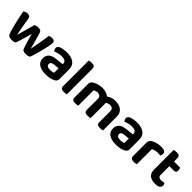

<svg xmlns="http://www.w3.org/2000/svg" viewBox="278 -1904 3164 3164"><g transform="rotate(45 1860.5 -322.0)"><path d="M388 -297Q376 -245 359.5 -191Q343 -137 328 -89.5Q313 -42 303 -13Q292 -3 272.5 3Q253 9 225 9Q193 9 168.5 -0.5Q144 -10 136 -28Q126 -48 114.5 -85Q103 -122 91 -170Q79 -218 67 -270Q55 -322 45 -370.5Q35 -419 28 -458Q40 -470 59 -478.5Q78 -487 102 -487Q131 -487 149.5 -473.5Q168 -460 172 -427Q182 -363 190.5 -312Q199 -261 206 -223Q213 -185 218.5 -159.5Q224 -134 227 -121H231Q237 -144 250 -192.5Q263 -241 281 -303.5Q299 -366 316 -430Q332 -439 349 -444Q366 -449 389 -449Q418 -449 438.5 -439.5Q459 -430 465 -410Q484 -348 500.5 -290Q517 -232 529 -187.5Q541 -143 546 -120H551Q566 -202 582.5 -291.5Q599 -381 610 -471Q639 -487 673 -487Q702 -487 720.5 -474.5Q739 -462 739 -432Q739 -418 733.5 -386.5Q728 -355 719 -314.5Q710 -274 698.5 -228.5Q687 -183 675.5 -141Q664 -99 653.5 -65.5Q643 -32 635 -13Q625 -4 601.5 2.5Q578 9 551 9Q482 9 470 -26Q460 -54 445 -98Q430 -142 415.5 -194.5Q401 -247 388 -297Z M1020 -89Q1046 -89 1068.5 -94Q1091 -99 1102 -106V-208L1012 -200Q976 -197 956 -184Q936 -171 936 -146Q936 -120 956 -104.5Q976 -89 1020 -89ZM1015 -492Q1116 -492 1176.5 -449.5Q1237 -407 1237 -316V-88Q1237 -63 1224.5 -48.5Q1212 -34 1193 -22Q1164 -5 1120 5Q1076 15 1020 15Q919 15 859.5 -24Q800 -63 800 -141Q800 -209 842 -245Q884 -281 967 -289L1101 -303V-318Q1101 -354 1074 -370Q1047 -386 998 -386Q960 -386 923 -376.5Q886 -367 857 -354Q846 -362 838 -377.5Q830 -393 830 -410Q830 -450 873 -468Q902 -480 940 -486Q978 -492 1015 -492Z M1362 -264 1501 -260V-1Q1492 1 1475 4Q1458 7 1438 7Q1399 7 1380.5 -7Q1362 -21 1362 -58ZM1501 -188 1362 -192V-651Q1371 -653 1388 -656Q1405 -659 1425 -659Q1465 -659 1483 -645Q1501 -631 1501 -594Z M2055 -329V-216H1915V-312Q1915 -348 1894 -365Q1873 -382 1840 -382Q1817 -382 1798 -375Q1779 -368 1766 -360V-216H1627V-373Q1627 -397 1637.5 -413Q1648 -429 1668 -443Q1700 -465 1747.5 -478.5Q1795 -492 1845 -492Q1894 -492 1935.5 -477Q1977 -462 2006 -432Q2014 -426 2021 -419.5Q2028 -413 2032 -405Q2041 -390 2048 -370Q2055 -350 2055 -329ZM2343 -317V-216H2204V-312Q2204 -348 2183.5 -365Q2163 -382 2130 -382Q2106 -382 2083.5 -372Q2061 -362 2045 -347L1973 -429Q2005 -455 2047.5 -473.5Q2090 -492 2149 -492Q2201 -492 2245.5 -474.5Q2290 -457 2316.5 -418.5Q2343 -380 2343 -317ZM1627 -262H1766V-1Q1757 1 1740 4Q1723 7 1703 7Q1664 7 1645.5 -7Q1627 -21 1627 -58ZM1915 -262H2055V-1Q2046 1 2028.5 4Q2011 7 1992 7Q1952 7 1933.5 -7Q1915 -21 1915 -58ZM2204 -262H2343V-1Q2334 1 2317 4Q2300 7 2280 7Q2240 7 2222 -7Q2204 -21 2204 -58Z M2656 -89Q2682 -89 2704.5 -94Q2727 -99 2738 -106V-208L2648 -200Q2612 -197 2592 -184Q2572 -171 2572 -146Q2572 -120 2592 -104.5Q2612 -89 2656 -89ZM2651 -492Q2752 -492 2812.5 -449.5Q2873 -407 2873 -316V-88Q2873 -63 2860.5 -48.5Q2848 -34 2829 -22Q2800 -5 2756 5Q2712 15 2656 15Q2555 15 2495.5 -24Q2436 -63 2436 -141Q2436 -209 2478 -245Q2520 -281 2603 -289L2737 -303V-318Q2737 -354 2710 -370Q2683 -386 2634 -386Q2596 -386 2559 -376.5Q2522 -367 2493 -354Q2482 -362 2474 -377.5Q2466 -393 2466 -410Q2466 -450 2509 -468Q2538 -480 2576 -486Q2614 -492 2651 -492Z M3131 -354V-225H2992V-369Q2992 -396 3005 -415Q3018 -434 3041 -449Q3073 -468 3119.5 -479.5Q3166 -491 3218 -491Q3317 -491 3317 -427Q3317 -412 3312.5 -399Q3308 -386 3302 -376Q3292 -378 3277 -379.5Q3262 -381 3246 -381Q3214 -381 3183.5 -374Q3153 -367 3131 -354ZM2992 -264 3131 -260V-1Q3122 1 3105 4Q3088 7 3068 7Q3029 7 3010.5 -7Q2992 -21 2992 -58Z M3394 -264H3533V-153Q3533 -123 3551.5 -110Q3570 -97 3603 -97Q3619 -97 3636.5 -100.5Q3654 -104 3667 -109Q3675 -101 3681 -88.5Q3687 -76 3687 -59Q3687 -28 3659.5 -7Q3632 14 3569 14Q3487 14 3440.5 -23Q3394 -60 3394 -143ZM3481 -359V-467H3675Q3680 -459 3684.5 -445Q3689 -431 3689 -414Q3689 -386 3676 -372.5Q3663 -359 3641 -359ZM3533 -238H3394V-598Q3403 -601 3420.5 -604Q3438 -607 3457 -607Q3496 -607 3514.5 -593Q3533 -579 3533 -542Z"/></g></svg>

Font: BalooTamma2Bold
Style: Bold
Weight: 700
Designer: Divya Kowshik, Shuchita Grover and Ek Type
Foundry: Ek Type
Version: Version 1.700